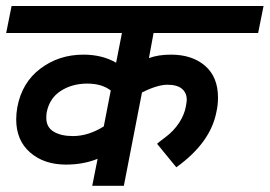

<svg xmlns="http://www.w3.org/2000/svg" viewBox="-50 -602 874 622"><path d="M432.5 -413.8Q462.5 -425 503.8 -425Q572.5 -425 614.4 -388.8Q656.2 -352.5 656.2 -286.2Q656.2 -261.2 651.2 -240Q632.5 -140 521.2 -60L458.8 -136.2Q462.5 -140 487.5 -158.8Q512.5 -177.5 530 -203.8Q547.5 -230 552.5 -258.8Q555 -273.8 555 -278.8Q555 -301.2 539.4 -314.4Q523.8 -327.5 492.5 -327.5Q460 -327.5 410 -302.5L351.2 0H248.8L266.2 -87.5Q220 -68.8 163.8 -68.8Q92.5 -68.8 47.5 -108.1Q2.5 -147.5 2.5 -215Q2.5 -235 6.2 -255Q21.2 -335 81.2 -380Q141.2 -425 220 -425Q281.2 -425 326.2 -398.8L345 -495H-30L-12.5 -582.5H803.8L786.2 -495H447.5ZM286.2 -192.5 308.8 -308.8Q280 -331.2 232.5 -331.2Q183.8 -331.2 146.9 -307.5Q110 -283.8 101.2 -237.5Q100 -231.2 100 -220Q100 -190 123.8 -175.6Q147.5 -161.2 186.2 -161.2Q236.2 -161.2 286.2 -192.5Z"/></svg>

Font: Cambay
Style: Bold Italic
Weight: 700
Italic angle: -11°
Designer: Pooja Saxena
Foundry: Pooja Saxena
Version: Version 1.006;PS 001.006;hotconv 1.0.70;makeotf.lib2.5.58329